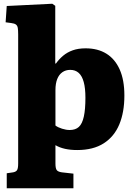

<svg xmlns="http://www.w3.org/2000/svg" viewBox="-20 -788 715 1025"><path d="M16 217V137L50 132Q66 129 71.5 119.5Q77 110 77 84V-604Q77 -626 75 -638.5Q73 -651 65 -657Q57 -663 40 -665L10 -669L16 -756L259 -768L275 -757V-450L278 -448Q295 -472 317 -490.5Q339 -509 368.5 -519.5Q398 -530 437 -530Q502 -530 548 -501.5Q594 -473 619 -417Q644 -361 644 -278Q644 -189 617 -124Q590 -59 534 -23Q478 13 392 13Q356 13 327 6.5Q298 0 276 -13V85Q276 110 282.5 119.5Q289 129 310 132L372 139V217ZM352 -94Q383 -94 401 -110.5Q419 -127 427.5 -165.5Q436 -204 436 -266Q436 -317 427 -350Q418 -383 400 -399Q382 -415 355 -415Q331 -415 313 -402.5Q295 -390 285.5 -366Q276 -342 276 -307V-118Q289 -108 311 -101Q333 -94 352 -94Z"/></svg>

Font: Literata 18pt ExtraBold
Style: Regular
Weight: 800
Designer: Latin by Veronika Burian and Jose Scaglione. Greek by Irene Vlachou. Cyrillic by Vera Evstafieva.
Foundry: TypeTogether
Version: Version 3.103;gftools[0.9.29]